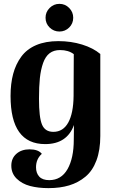

<svg xmlns="http://www.w3.org/2000/svg" viewBox="-20 -742 587 986"><path d="M229 224.1Q175.8 224.1 134.3 213.1Q92.8 202.1 65.4 175.3Q38.1 148.4 38.1 108.9Q38.1 70.8 64.2 47.9Q90.3 24.9 131.8 24.9Q176.3 24.9 194.8 47.9Q165 74.7 165 117.2Q165 147 181.6 165Q198.2 183.1 232.9 183.1Q294.4 183.1 326.7 126.7Q358.9 70.3 358.9 -24.9Q358.9 -76.2 359.9 -100.1Q324.2 -2 211.9 -2Q34.2 -2 34.2 -249Q34.2 -312.5 47.6 -362.5Q61 -412.6 89.4 -451.2Q117.7 -489.7 165.8 -510.3Q213.9 -530.8 279.8 -530.8Q344.7 -530.8 401.6 -513.2Q458.5 -495.6 495.1 -464.8V-43.9Q495.1 28.8 475.3 81.8Q455.6 134.8 418.9 165.3Q382.3 195.8 335.4 210Q288.6 224.1 229 224.1ZM180.2 -234.9Q180.2 -139.2 195.8 -102.1Q211.4 -64.9 253.9 -64.9Q304.2 -64.9 330.6 -112.8Q356.9 -160.6 357.9 -249L358.9 -463.9Q331.5 -484.9 288.1 -484.9Q255.9 -484.9 234.6 -468.5Q213.4 -452.1 201.4 -418.5Q189.5 -384.8 184.8 -341.3Q180.2 -297.9 180.2 -234.9ZM213.9 -650.9Q213.9 -680.2 234.9 -701.2Q255.9 -722.2 285.2 -722.2Q314.5 -722.2 335.2 -701.2Q356 -680.2 356 -650.9Q356 -621.1 335.2 -600.6Q314.5 -580.1 285.2 -580.1Q255.9 -580.1 234.9 -600.6Q213.9 -621.1 213.9 -650.9Z"/></svg>

Font: Arima
Style: Bold
Weight: 700
Designer: Joana Correia and Natanael Gama
Foundry: NDISCOVER
Version: Version 1.100;Glyphs 3.1.2 (3151)